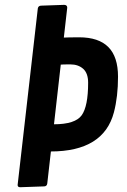

<svg xmlns="http://www.w3.org/2000/svg" viewBox="-20 -781 531 803"><path d="M191.4 -147.5 205.1 -261.2Q294.9 -261.2 321.8 -299.1Q348.6 -336.9 348.6 -435.1Q348.6 -474.6 327.9 -493.2Q307.1 -511.7 274.2 -511.7Q241.2 -511.7 233.9 -510.7L129.4 -606.4Q130.9 -617.2 142.1 -617.7Q229 -625 310.8 -625Q392.6 -625 433.1 -584.2Q473.6 -543.5 473.6 -460.2Q473.6 -377 456.5 -311.5Q413.6 -147.5 191.4 -147.5ZM261.2 -749 177.7 -13.7Q176.3 -2 165 -1.5L64.5 2Q53.7 2 53.7 -7.3L138.2 -746.1Q140.1 -756.3 150.9 -757.3L248.5 -760.7Q261.2 -760.3 261.2 -749Z"/></svg>

Font: Contrail One
Style: Regular
Weight: 400
Designer: Riccardo De Franceschi
Foundry: Sorkin Type Co.
Version: Version 1.003